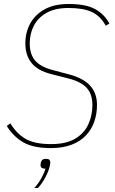

<svg xmlns="http://www.w3.org/2000/svg" viewBox="-20 -730 576 962"><path d="M235 12Q144 12 94 -18.5Q44 -49 14 -99L32 -112Q61 -63 106 -35.5Q151 -8 236 -8Q311 -8 356.5 -35Q402 -62 422.5 -107Q443 -152 443 -204Q443 -258 414.5 -289.5Q386 -321 322 -337L236 -359Q169 -376 138 -414.5Q107 -453 107 -513Q107 -567 131 -611.5Q155 -656 203 -683Q251 -710 324 -710Q410 -710 456.5 -684.5Q503 -659 528 -612L510 -601Q483 -650 440 -670Q397 -690 323 -690Q256 -690 213 -665.5Q170 -641 149.5 -601Q129 -561 129 -513Q129 -458 156 -426.5Q183 -395 244 -379L327 -357Q398 -338 432 -300.5Q466 -263 466 -204Q466 -160 452.5 -121Q439 -82 411 -52Q383 -22 339 -5Q295 12 235 12ZM211 66Q224 66 228 71.5Q232 77 232 82Q232 86 231.5 90Q231 94 230 99Q226 122 209.5 154.5Q193 187 170 212H152Q175 186 189 159.5Q203 133 208 115Q193 115 188 110Q183 105 183 99Q183 97 183.5 92Q184 87 185 83Q187 76 192 71Q197 66 211 66Z"/></svg>

Font: IBM Plex Sans Thin
Style: Italic
Weight: 250
Italic angle: -11.31°
Designer: Mike Abbink, Paul van der Laan, Pieter van Rosmalen
Foundry: Bold Monday
Version: Version 3.201